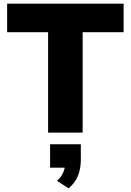

<svg xmlns="http://www.w3.org/2000/svg" viewBox="-20 -725 715 1050"><path d="M243 0V-549H19V-705H656V-549H432V0ZM355 305 292 264Q315 243 325.5 218.5Q336 194 336 172L372 192H254V64H422V149Q422 196 407 235Q392 274 355 305Z"/></svg>

Font: Nunito Sans 9pt Black
Style: Regular
Weight: 900
Version: Version 3.101;gftools[0.9.27]